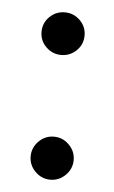

<svg xmlns="http://www.w3.org/2000/svg" viewBox="-40 -450 286 480"><g transform="rotate(5 103.5 -210.0)"><path d="M142 -328.5Q158 -344 158 -366.5Q158 -389 142 -404.5Q126 -420 104 -420Q82 -420 66 -404.5Q50 -389 50 -366.5Q50 -344 66 -328.5Q82 -313 104 -313Q126 -313 142 -328.5ZM142 -16Q158 -32 158 -54Q158 -76 142 -92Q126 -108 104 -108Q82 -108 66 -92Q50 -76 50 -54Q50 -32 66 -16Q82 0 104 0Q126 0 142 -16Z"/></g></svg>

Font: Sakbunderan
Style: Regular
Weight: 400
Version: Version 1.00